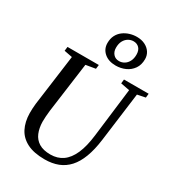

<svg xmlns="http://www.w3.org/2000/svg" viewBox="-242 -1181 1207 1328"><g transform="rotate(30 361.0 -517.0)"><path d="M654 -697.5 603 -306Q592 -222.5 569.2 -162.5Q546.5 -102.5 512 -64.5Q477.5 -26.5 430.8 -8.2Q384 10 324.5 10Q238 10 183.5 -17.8Q129 -45.5 103 -96.2Q77 -147 76 -215.5Q76 -233.5 76.8 -252.8Q77.5 -272 80 -292L134.5 -697.5L69.5 -710L73.5 -743H323.5L319.5 -710.5L242.5 -697.5L188.5 -299Q185.5 -273.5 184 -250.8Q182.5 -228 182.5 -208Q183.5 -158.5 199.5 -120.2Q215.5 -82 250.2 -60.5Q285 -39 342.5 -39Q398.5 -39 439.5 -67.8Q480.5 -96.5 507 -156.2Q533.5 -216 544.5 -308.5L592 -697L521 -710.5L524.5 -743H721.5L718 -710.5ZM425.5 -797.5Q368 -797.5 333.5 -827.8Q299 -858 299 -905Q299 -940 312.2 -966Q325.5 -992 348 -1009Q370.5 -1026 398.5 -1034.8Q426.5 -1043.5 455.5 -1043.5Q492.5 -1043.5 520.8 -1029.5Q549 -1015.5 564.8 -991.5Q580.5 -967.5 580.5 -937.5Q580.5 -892 558.8 -860.8Q537 -829.5 501.8 -813.5Q466.5 -797.5 425.5 -797.5ZM430 -836Q452 -836 471 -847.5Q490 -859 501.8 -881.2Q513.5 -903.5 513.5 -934.5Q513.5 -969 496 -987.2Q478.5 -1005.5 450.5 -1005.5Q429 -1005.5 409.8 -994.2Q390.5 -983 378.5 -961Q366.5 -939 366.5 -906.5Q366.5 -875.5 383.8 -855.8Q401 -836 430 -836Z"/></g></svg>

Font: Merriweather 72pt
Style: Italic
Weight: 400
Italic angle: -7.8°
Version: Version 2.101